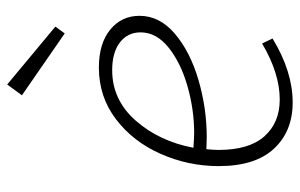

<svg xmlns="http://www.w3.org/2000/svg" viewBox="-170 -657 834 534"><g transform="rotate(-90 247.0 -390.0)"><path d="M99 -233Q97 -211 97 -199Q97 -114 135 -71.5Q173 -29 237 -29Q310 -29 393 -78L407 -49Q315 7 229 7Q149 7 100.5 -45Q52 -97 52 -199Q52 -283 86 -360Q120 -437 182.5 -484.5Q245 -532 326 -532Q393 -532 431.5 -500.5Q470 -469 470 -419Q470 -363 420 -320.5Q370 -278 291.5 -255Q213 -232 132 -232ZM103 -269Q131 -267 144 -267Q209 -267 274 -285.5Q339 -304 381.5 -338Q424 -372 424 -416Q424 -452 396 -473.5Q368 -495 319 -495Q236 -495 178.5 -429.5Q121 -364 103 -269ZM249 -746 279 -787 440 -653 421 -627Z"/></g></svg>

Font: Bitter Pro Light
Style: Italic
Weight: 300
Italic angle: -9°
Designer: Sol Matas, and Bitter project Authors
Foundry: Sol Matas
Version: Version 1.010